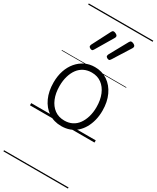

<svg xmlns="http://www.w3.org/2000/svg" viewBox="-325 -1014 1240 1518"><g transform="rotate(30 294.5 -255.0)"><path d="M295 19Q227 19 176.5 -15.5Q126 -50 98.5 -110.5Q71 -171 71 -250Q71 -310 87.5 -359Q104 -408 134.5 -444Q165 -480 205.5 -499.5Q246 -519 295 -519Q361 -519 411 -485Q461 -451 489.5 -390Q518 -329 518 -250Q518 -202 507.5 -161Q497 -120 478 -87Q459 -54 432 -30Q405 -6 370.5 6.5Q336 19 295 19ZM295 -31Q334 -31 365 -46.5Q396 -62 417.5 -91.5Q439 -121 451 -161.5Q463 -202 463 -250Q463 -315 442.5 -364.5Q422 -414 384.5 -441.5Q347 -469 295 -469Q256 -469 224.5 -453.5Q193 -438 171.5 -409Q150 -380 138 -339.5Q126 -299 126 -250Q126 -185 146.5 -135.5Q167 -86 204.5 -58.5Q242 -31 295 -31ZM204 -623Q195 -623 185.5 -629Q176 -635 176 -643Q176 -646 176.5 -648.5Q177 -651 179 -657L265 -824Q268 -830 272 -833.5Q276 -837 283 -837Q289 -837 297.5 -833.5Q306 -830 312.5 -824.5Q319 -819 319 -812Q319 -808 318 -804.5Q317 -801 314 -796L218 -634Q215 -629 211.5 -626Q208 -623 204 -623ZM360 -623Q351 -623 341.5 -629Q332 -635 332 -643Q332 -646 332.5 -648.5Q333 -651 335 -657L427 -824Q431 -830 434.5 -833.5Q438 -837 445 -837Q452 -837 460.5 -833.5Q469 -830 475 -824.5Q481 -819 481 -812Q481 -808 480 -804.5Q479 -801 476 -796L374 -634Q370 -629 367 -626Q364 -623 360 -623ZM0 410H589V420H0ZM0 -20H589V0H0ZM0 -505H589V-500H0ZM0 -930H589V-920H0Z"/></g></svg>

Font: Playwrite DE Grund Guides
Style: Regular
Weight: 400
Designer: Veronika Burian, José Scaglione
Foundry: TypeTogether
Version: Version 1.003